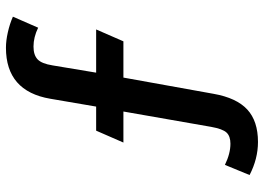

<svg xmlns="http://www.w3.org/2000/svg" viewBox="-144 -632 909 662"><g transform="rotate(-90 311.0 -301.5)"><path d="M38 104 73 19Q112 38 146 38Q172 38 184.5 24.5Q197 11 204 -28L257 -331H150L191 -425H274L301 -583Q327 -736 477 -736Q501 -736 530 -729.5Q559 -723 584 -712L546 -625Q513 -641 481 -641Q452 -641 437 -627Q422 -613 416 -575L391 -425H540L499 -331H374L318 -20Q304 59 264 96Q224 133 152 133Q94 133 38 104Z"/></g></svg>

Font: Niramit SemiBold
Style: Regular
Weight: 600
Designer: Katatrad Aksorn Co.,Ltd.
Foundry: Cadson Demak Co.,Ltd.
Version: Version 1.001; ttfautohint (v1.6)